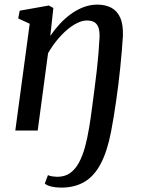

<svg xmlns="http://www.w3.org/2000/svg" viewBox="-20 -580 635 853"><path d="M252 253.5Q228 253.5 208 248.8Q188 244 179 235.5L193 198Q201 202 213.8 203.8Q226.5 205.5 234 205.5Q268 205.5 291.5 188.8Q315 172 331 142Q347 112 357.8 72.5Q368.5 33 376 -13Q379 -29 382.8 -56Q386.5 -83 391 -117.2Q395.5 -151.5 400.5 -189.8Q405.5 -228 410 -267Q414.5 -306 417.5 -342.8Q420.5 -379.5 422 -410Q423.5 -438 418.2 -455.2Q413 -472.5 400 -480.8Q387 -489 366 -489Q346.5 -489 324 -478.2Q301.5 -467.5 278.2 -447.8Q255 -428 233.2 -401.5Q211.5 -375 193.5 -343.5L147.5 0H48L112 -474.5L61 -498L67.5 -532.5L197 -555.5L217 -544.5L203.5 -420.5Q222 -448 245 -473Q268 -498 294.8 -517.5Q321.5 -537 351.2 -548.2Q381 -559.5 412 -559.5Q447.5 -559.5 473.8 -546Q500 -532.5 514 -501.8Q528 -471 526 -419Q524 -387 521 -351.8Q518 -316.5 514.2 -279.2Q510.5 -242 505.8 -204.5Q501 -167 495.8 -130.5Q490.5 -94 485 -60Q479.5 -26 473.5 4.5Q456.5 93 427.2 148Q398 203 354.8 228.2Q311.5 253.5 252 253.5Z"/></svg>

Font: Merriweather 36pt
Style: Italic
Weight: 400
Italic angle: -7.8°
Version: Version 2.101